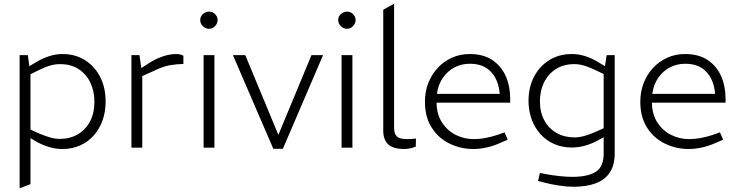

<svg xmlns="http://www.w3.org/2000/svg" viewBox="-20 -790 3947 1027"><path d="M85 217V-495H129L137 -436L172 -457Q207 -478 243 -489.5Q279 -501 314 -501Q383 -501 435 -468Q487 -435 516 -378Q545 -321 545 -247Q545 -192 528.5 -146Q512 -100 481.5 -65.5Q451 -31 408.5 -12Q366 7 314 7Q279 7 244.5 -3Q210 -13 177 -31L143 -51V195ZM300 -47Q354 -47 396 -71.5Q438 -96 461.5 -140.5Q485 -185 485 -246Q485 -302 463.5 -347.5Q442 -393 401 -420Q360 -447 301 -447Q275 -447 248.5 -439.5Q222 -432 188 -415L143 -393V-97L189 -76Q223 -62 249 -54.5Q275 -47 300 -47Z M683 0V-495H726L736 -426L778 -453Q810 -474 848.5 -487.5Q887 -501 923 -501Q933 -501 942.5 -499Q952 -497 961 -492V-448Q924 -447 888 -441Q852 -435 801 -410L741 -383V0Z M1069 0V-495H1127V0ZM1098 -636Q1086 -636 1075 -642.5Q1064 -649 1057.5 -659.5Q1051 -670 1051 -683Q1051 -695 1057.5 -705.5Q1064 -716 1075 -722Q1086 -728 1098 -728Q1111 -728 1121 -722Q1131 -716 1137.5 -705.5Q1144 -695 1144 -683Q1144 -670 1137.5 -659.5Q1131 -649 1121 -642.5Q1111 -636 1098 -636Z M1442 6 1226 -495H1292L1468 -71H1470L1646 -495H1708L1493 6Z M1807 0V-495H1865V0ZM1836 -636Q1824 -636 1813 -642.5Q1802 -649 1795.5 -659.5Q1789 -670 1789 -683Q1789 -695 1795.5 -705.5Q1802 -716 1813 -722Q1824 -728 1836 -728Q1849 -728 1859 -722Q1869 -716 1875.5 -705.5Q1882 -695 1882 -683Q1882 -670 1875.5 -659.5Q1869 -649 1859 -642.5Q1849 -636 1836 -636Z M2142 7Q2083 7 2056.5 -18Q2030 -43 2030 -91V-738L2088 -770V-106Q2088 -74 2103 -60Q2118 -46 2155 -46Q2166 -46 2178 -46.5Q2190 -47 2205 -49L2204 -6Q2188 1 2172 4Q2156 7 2142 7Z M2512 7Q2444 7 2384.5 -22Q2325 -51 2289 -107.5Q2253 -164 2253 -246Q2253 -300 2271 -346Q2289 -392 2321.5 -427Q2354 -462 2397.5 -481.5Q2441 -501 2492 -501Q2566 -501 2614 -468.5Q2662 -436 2685.5 -382Q2709 -328 2709 -263V-241H2315Q2316 -178 2344.5 -134.5Q2373 -91 2417.5 -68.5Q2462 -46 2514 -46Q2546 -46 2577 -52Q2608 -58 2639 -68L2679 -82L2696 -43L2657 -26Q2624 -11 2586.5 -2Q2549 7 2512 7ZM2317 -288H2653Q2647 -362 2606.5 -405.5Q2566 -449 2493 -449Q2449 -449 2411.5 -429.5Q2374 -410 2349 -374Q2324 -338 2317 -288Z M3047 209Q3014 209 2970.5 202.5Q2927 196 2893 187L2858 178L2868 135L2903 142Q2936 148 2973.5 152Q3011 156 3042 156Q3123 156 3166 129.5Q3209 103 3209 31V-56L3176 -38Q3143 -20 3108 -10.5Q3073 -1 3039 -1Q2986 -1 2943.5 -20Q2901 -39 2870.5 -73Q2840 -107 2823.5 -152.5Q2807 -198 2807 -251Q2807 -321 2835.5 -377.5Q2864 -434 2916.5 -467.5Q2969 -501 3039 -501Q3075 -501 3111 -489.5Q3147 -478 3181 -457L3216 -436L3225 -495H3268V30Q3268 93 3242 132.5Q3216 172 3166.5 190.5Q3117 209 3047 209ZM2868 -249Q2868 -189 2892 -145.5Q2916 -102 2957.5 -78.5Q2999 -55 3053 -55Q3078 -55 3105 -62.5Q3132 -70 3164 -84L3209 -104V-394L3165 -415Q3131 -431 3104.5 -439Q3078 -447 3052 -447Q2994 -447 2952.5 -420Q2911 -393 2889.5 -348Q2868 -303 2868 -249Z M3664 7Q3596 7 3536.5 -22Q3477 -51 3441 -107.5Q3405 -164 3405 -246Q3405 -300 3423 -346Q3441 -392 3473.5 -427Q3506 -462 3549.5 -481.5Q3593 -501 3644 -501Q3718 -501 3766 -468.5Q3814 -436 3837.5 -382Q3861 -328 3861 -263V-241H3467Q3468 -178 3496.5 -134.5Q3525 -91 3569.5 -68.5Q3614 -46 3666 -46Q3698 -46 3729 -52Q3760 -58 3791 -68L3831 -82L3848 -43L3809 -26Q3776 -11 3738.5 -2Q3701 7 3664 7ZM3469 -288H3805Q3799 -362 3758.5 -405.5Q3718 -449 3645 -449Q3601 -449 3563.5 -429.5Q3526 -410 3501 -374Q3476 -338 3469 -288Z"/></svg>

Font: REM Medium ExtraLight
Style: Regular
Weight: 250
Version: Version 1.005;gftools[0.9.28]